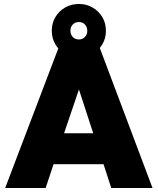

<svg xmlns="http://www.w3.org/2000/svg" viewBox="-20 -948 795 968"><path d="M6 0 277 -712H481L749 0H541L502 -120H250L210 0ZM303 -276H450L378 -497ZM378 -658Q339 -658 308 -676Q277 -694 259 -724.5Q241 -755 241 -793Q241 -831 259 -861.5Q277 -892 308 -910Q339 -928 378 -928Q416 -928 447 -910Q478 -892 496 -861.5Q514 -831 514 -793Q514 -755 496 -724.5Q478 -694 447 -676Q416 -658 378 -658ZM378 -749Q396 -749 408 -761.5Q420 -774 420 -793Q420 -812 408 -824.5Q396 -837 378 -837Q359 -837 347 -824.5Q335 -812 335 -793Q335 -774 347 -761.5Q359 -749 378 -749Z"/></svg>

Font: Outfit Black
Style: Regular
Weight: 900
Designer: Rodrigo Fuenzalida
Foundry: fragTYPE
Version: Version 1.100; ttfautohint (v1.8.4.7-5d5b)